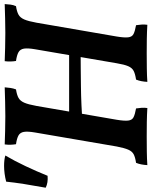

<svg xmlns="http://www.w3.org/2000/svg" viewBox="-8 -798 725 918"><g transform="rotate(-90 354.0 -339.5)"><path d="M421 3Q422 -13 424.5 -26Q427 -39 432 -51Q459 -55 473.5 -62.5Q488 -70 496 -88.5Q504 -107 510 -143L577 -534Q583 -569 580 -587Q577 -605 563 -613Q549 -621 521 -625Q519 -637 518.5 -650.5Q518 -664 520 -679Q550 -678 584 -677Q618 -676 655 -676Q689 -676 724 -677Q759 -678 793 -679Q792 -665 790.5 -651.5Q789 -638 783 -625Q757 -621 742.5 -613Q728 -605 719.5 -585.5Q711 -566 704 -527L638 -144Q632 -108 634 -89Q636 -70 650 -63Q664 -56 692 -51Q694 -39 695 -25Q696 -11 694 3Q660 1 627.5 0.5Q595 0 559 0Q522 0 486 0.5Q450 1 421 3ZM23 3Q24 -13 26.5 -26Q29 -39 34 -51Q61 -55 75 -62.5Q89 -70 97 -88.5Q105 -107 112 -143L179 -534Q185 -569 182 -587Q179 -605 165 -613Q151 -621 123 -625Q121 -637 120.5 -650.5Q120 -664 122 -679Q152 -678 186 -677Q220 -676 257 -676Q291 -676 326 -677Q361 -678 395 -679Q394 -665 392 -651.5Q390 -638 385 -625Q359 -621 344.5 -613Q330 -605 321.5 -585.5Q313 -566 306 -527L240 -144Q234 -108 236 -89Q238 -70 252 -63Q266 -56 294 -51Q296 -39 297 -25Q298 -11 296 3Q262 1 229.5 0.5Q197 0 161 0Q124 0 88 0.5Q52 1 23 3ZM236 -308 246 -371H574L565 -316Q532 -316 488.5 -315.5Q445 -315 399 -314.5Q353 -314 310.5 -312Q268 -310 236 -308ZM-28 -474Q-61 -471 -85 -483Q-75 -538 -67.5 -585.5Q-60 -633 -56 -672Q-37 -677 -17.5 -679.5Q2 -682 19 -682Q34 -682 46.5 -680.5Q59 -679 69 -676Q43 -632 18 -579Q-7 -526 -28 -474Z"/></g></svg>

Font: Vollkorn SemiBold
Style: Italic
Weight: 600
Italic angle: -11°
Designer: Friedrich Althausen
Foundry: Friedrich Althausen
Version: Version 5.000